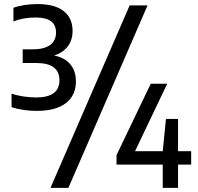

<svg xmlns="http://www.w3.org/2000/svg" viewBox="-20 -834 951 922"><path d="M344.5 -443.5Q344.5 -375.5 296 -338.5Q247.5 -301.5 157 -301.5Q92.5 -301.5 35.5 -319V-384Q63.5 -375 94.5 -370.5Q125.5 -366 153.5 -366Q265.5 -366 265.5 -448.5Q265.5 -531.5 153.5 -531.5H89V-597H135.5Q192 -597 220.5 -618Q249 -639 249 -677.5Q249 -714 224.8 -732Q200.5 -750 150.5 -750Q91.5 -750 44.5 -731V-796.5Q66 -805 97.5 -809.8Q129 -814.5 159.5 -814.5Q242.5 -814.5 285.5 -781Q328.5 -747.5 328.5 -685Q328.5 -641.5 305.2 -611Q282 -580.5 240 -567.5Q291 -557 317.8 -525Q344.5 -493 344.5 -443.5ZM222.5 68 602.5 -808H688.5L308.5 68ZM898 -108V-43.5H835V68H761.5V-43.5H539.5V-89L704 -432H783L628.5 -108H761.5L777 -263H835V-108Z"/></svg>

Font: Encode Sans Semi Condensed Medium
Style: Regular
Weight: 500
Width: 4
Designer: Multiple Designers
Foundry: Impallari Type
Version: Version 2.000